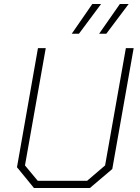

<svg xmlns="http://www.w3.org/2000/svg" viewBox="-20 -941 699 961"><path d="M65 -104 170 -700H209L105 -113L169 -36H416L506 -113L610 -700H649L542 -95L430 0H150ZM442 -921H486L375 -772H339ZM580 -921H624L512 -772H476Z"/></svg>

Font: Chakra Petch ExtraLight
Style: Italic
Weight: 275
Italic angle: -10°
Designer: Katatrad Aksorn Co.,Ltd.
Foundry: Cadson Demak Co.,Ltd.
Version: Version 1.000; ttfautohint (v1.6)